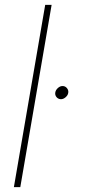

<svg xmlns="http://www.w3.org/2000/svg" viewBox="-20 -770 352 790"><path d="M63.5 0H37.1L166 -750H192.4ZM207.5 -389.6Q209 -399.4 218 -407.7Q227.1 -416 237.3 -416Q248.5 -416 255.6 -407.2Q262.7 -398.4 260.7 -387.7Q259.3 -377.9 250 -369.9Q240.7 -361.8 230.5 -361.8Q219.2 -362.3 212.4 -370.6Q205.6 -378.9 207.5 -389.6Z"/></svg>

Font: Roboto Thin
Style: Italic
Weight: 250
Italic angle: -12°
Designer: Google
Version: Version 2.134; 2016